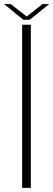

<svg xmlns="http://www.w3.org/2000/svg" viewBox="-38 -904 257 924"><path d="M68.5 0H110.5V-785H68.5ZM74 -809H105.5L198.5 -884.5H166.5L90.5 -824.5L13.5 -884.5H-18.5Z"/></svg>

Font: Anybody UltraCondensed Thin ExtraLight
Style: Regular
Weight: 250
Version: Version 1.111